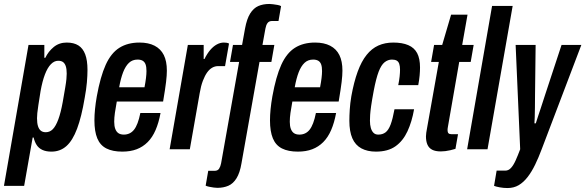

<svg xmlns="http://www.w3.org/2000/svg" viewBox="-53 -754 2957 970"><path d="M-33 185 91 -527H171V-462H176Q191 -494 218.5 -516.5Q246 -539 284 -539Q320 -539 343 -524.5Q366 -510 377.5 -479.5Q389 -449 389 -401Q389 -373 386 -338Q383 -303 375 -260Q359 -164 336.5 -104Q314 -44 282.5 -16Q251 12 207 12Q180 12 161.5 3.5Q143 -5 132.5 -21Q122 -37 117 -59H112L69 185ZM178 -86Q199 -86 214 -101.5Q229 -117 241.5 -150.5Q254 -184 264 -239Q272 -285 276.5 -311.5Q281 -338 282.5 -354.5Q284 -371 284 -382Q284 -405 279.5 -419Q275 -433 266 -440Q257 -447 241 -447Q221 -447 204 -429.5Q187 -412 174 -378Q161 -344 152 -294Q145 -250 141 -224Q137 -198 135.5 -183Q134 -168 134 -157Q134 -132 139 -116.5Q144 -101 153.5 -93.5Q163 -86 178 -86Z M565 12Q516 12 484.5 -4Q453 -20 438.5 -55Q424 -90 424 -146Q424 -172 427 -202.5Q430 -233 436 -267Q454 -367 481 -426.5Q508 -486 550 -512.5Q592 -539 652 -539Q697 -539 728 -523Q759 -507 774.5 -476Q790 -445 790 -397Q790 -374 786 -340Q782 -306 771 -241H537Q531 -209 527.5 -184Q524 -159 524 -139Q524 -117 529.5 -102.5Q535 -88 545.5 -81Q556 -74 573 -74Q588 -74 601 -80Q614 -86 624 -98.5Q634 -111 642 -132Q650 -153 656 -183H758Q749 -134 733 -97Q717 -60 693 -36Q669 -12 637.5 0Q606 12 565 12ZM549 -313H677Q682 -339 684.5 -359.5Q687 -380 687 -395Q687 -416 682.5 -428.5Q678 -441 668 -447Q658 -453 642 -453Q616 -453 598.5 -436.5Q581 -420 569 -389Q557 -358 549 -313Z M804 0 896 -527H976V-456H980Q994 -484 1009.5 -502Q1025 -520 1042.5 -529.5Q1060 -539 1078 -539Q1085 -539 1091.5 -538Q1098 -537 1104 -534L1084 -420H1049Q1033 -420 1019 -412Q1005 -404 993.5 -388Q982 -372 972 -346Q962 -320 956 -284L906 0Z M1045 195Q1038 195 1026.5 193.5Q1015 192 1003.5 189.5Q992 187 986 184L999 109H1031Q1047 109 1054 98Q1061 87 1064 71L1155 -441H1109L1124 -527H1170L1185 -610Q1194 -659 1211 -686Q1228 -713 1252 -723.5Q1276 -734 1308 -734Q1315 -734 1326.5 -732.5Q1338 -731 1349.5 -729Q1361 -727 1367 -723L1354 -648H1322Q1306 -648 1298.5 -637.5Q1291 -627 1288 -610L1273 -527H1333L1318 -441H1258L1167 71Q1159 119 1142 146.5Q1125 174 1100.5 184.5Q1076 195 1045 195Z M1452 12Q1403 12 1371.5 -4Q1340 -20 1325.5 -55Q1311 -90 1311 -146Q1311 -172 1314 -202.5Q1317 -233 1323 -267Q1341 -367 1368 -426.5Q1395 -486 1437 -512.5Q1479 -539 1539 -539Q1584 -539 1615 -523Q1646 -507 1661.5 -476Q1677 -445 1677 -397Q1677 -374 1673 -340Q1669 -306 1658 -241H1424Q1418 -209 1414.5 -184Q1411 -159 1411 -139Q1411 -117 1416.5 -102.5Q1422 -88 1432.5 -81Q1443 -74 1460 -74Q1475 -74 1488 -80Q1501 -86 1511 -98.5Q1521 -111 1529 -132Q1537 -153 1543 -183H1645Q1636 -134 1620 -97Q1604 -60 1580 -36Q1556 -12 1524.5 0Q1493 12 1452 12ZM1436 -313H1564Q1569 -339 1571.5 -359.5Q1574 -380 1574 -395Q1574 -416 1569.5 -428.5Q1565 -441 1555 -447Q1545 -453 1529 -453Q1503 -453 1485.5 -436.5Q1468 -420 1456 -389Q1444 -358 1436 -313Z M1846 12Q1803 12 1772.5 -4.5Q1742 -21 1727 -55.5Q1712 -90 1712 -144Q1712 -170 1714 -201Q1716 -232 1722 -268Q1735 -340 1754 -392Q1773 -444 1799 -476.5Q1825 -509 1858.5 -524Q1892 -539 1934 -539Q1979 -539 2009.5 -526Q2040 -513 2054.5 -485.5Q2069 -458 2069 -413Q2069 -395 2067 -372.5Q2065 -350 2060 -324H1959Q1964 -349 1966 -368Q1968 -387 1968 -402Q1968 -420 1964 -431.5Q1960 -443 1951 -448Q1942 -453 1927 -453Q1907 -453 1890 -439.5Q1873 -426 1860 -392Q1847 -358 1835 -295Q1826 -247 1822 -218.5Q1818 -190 1817 -173.5Q1816 -157 1816 -144Q1816 -123 1820.5 -107.5Q1825 -92 1834 -83Q1843 -74 1858 -74Q1880 -74 1895 -85.5Q1910 -97 1920.5 -125Q1931 -153 1940 -202H2039Q2028 -139 2005.5 -90.5Q1983 -42 1945 -15Q1907 12 1846 12Z M2174 11Q2147 11 2130.5 2.5Q2114 -6 2106.5 -23Q2099 -40 2099 -65Q2099 -73 2100.5 -83.5Q2102 -94 2104 -104L2164 -441H2125L2140 -527H2181L2226 -680H2309L2282 -527H2340L2325 -441H2267L2210 -114Q2209 -110 2208.5 -104.5Q2208 -99 2208 -97Q2208 -86 2212.5 -81Q2217 -76 2228 -76H2261L2248 -2Q2235 2 2222 5Q2209 8 2197 9.5Q2185 11 2174 11Z M2307 0 2433 -724H2537L2410 0Z M2511 196Q2491 196 2472 192.5Q2453 189 2443 185L2456 108H2500Q2516 108 2528.5 94.5Q2541 81 2552 56.5Q2563 32 2575 0L2552 -527H2653L2650 -272Q2650 -239 2649.5 -210.5Q2649 -182 2648.5 -162Q2648 -142 2647 -131H2654Q2654 -131 2656.5 -139Q2659 -147 2664.5 -164Q2670 -181 2679 -207.5Q2688 -234 2700 -272L2784 -527H2884L2684 -1Q2668 42 2650.5 78Q2633 114 2612.5 140.5Q2592 167 2567.5 181.5Q2543 196 2511 196Z"/></svg>

Font: Archivo ExtraCondensed SemiBold
Style: Italic
Weight: 600
Width: 2
Italic angle: -10°
Designer: Hector Gatti
Foundry: Omnibus-Type
Version: Version 2.001